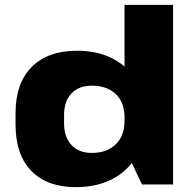

<svg xmlns="http://www.w3.org/2000/svg" viewBox="-20 -760 795 791"><path d="M292 11Q174 11 109 -56Q44 -123 44 -247V-293Q44 -417 110.5 -484Q177 -551 298 -551Q381 -551 443.5 -519Q506 -487 540.5 -428Q575 -369 575 -288V-254Q575 -173 540 -113.5Q505 -54 441 -21.5Q377 11 292 11ZM357 -130Q421 -130 457 -165.5Q493 -201 493 -262V-277Q493 -338 457 -372.5Q421 -407 357 -407Q305 -407 274.5 -375Q244 -343 244 -287V-251Q244 -195 274.5 -162.5Q305 -130 357 -130ZM493 -152V-740H693V0H565Z"/></svg>

Font: Pathway Extreme 28pt ExtraBold
Style: Regular
Weight: 800
Designer: Eduardo Rodriguez Tunni
Foundry: Eduardo Rodriguez Tunni
Version: Version 1.001;gftools[0.9.26]